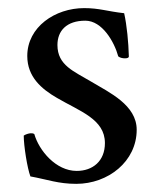

<svg xmlns="http://www.w3.org/2000/svg" viewBox="-20 -447 397 478"><path d="M189.5 -426.8C117.2 -426.8 47.9 -379.9 47.9 -307.6C47.9 -255.9 83 -225.6 122.1 -203.1C178.7 -169.9 241.2 -150.4 241.2 -90.8C241.2 -45.9 210.9 -21.5 170.9 -21.5C119.1 -21.5 77.1 -72.3 65.4 -113.3C62.5 -115.2 59.6 -115.2 56.6 -115.2C51.8 -115.2 43 -112.3 39.1 -109.4C39.1 -84 47.9 -28.3 55.7 -7.8C98.6 0 125 10.7 169.9 10.7C249 10.7 320.3 -44.9 320.3 -124C320.3 -185.5 252 -216.8 208 -243.2C164.1 -269.5 123 -284.2 123 -335C123 -370.1 145.5 -395.5 192.4 -395.5C234.4 -395.5 264.6 -342.8 274.4 -306.6C279.3 -302.7 286.1 -301.8 291 -301.8C295.9 -301.8 300.8 -302.7 300.8 -306.6C299.8 -341.8 295.9 -383.8 289.1 -414.1C246.1 -418.9 227.5 -426.8 189.5 -426.8Z"/></svg>

Font: Crimson
Style: Roman
Weight: 400
Version: Version 0.2